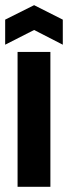

<svg xmlns="http://www.w3.org/2000/svg" viewBox="-27 -723 263 743"><path d="M41 0V-522H168V0ZM-7 -550V-647L105 -703L216 -647V-550L105 -607Z"/></svg>

Font: Bricolage Grotesque 96pt SemiBold
Style: Regular
Weight: 600
Designer: Mathieu Triay
Foundry: Atelier Triay
Version: Version 1.001; ttfautohint (v1.8.4.7-5d5b);gftools[0.9.33.de